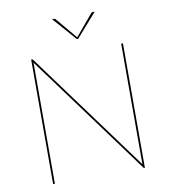

<svg xmlns="http://www.w3.org/2000/svg" viewBox="-96 -981 939 1063"><g transform="rotate(-10 374.0 -450.0)"><path d="M120 -700Q124.5 -700 127 -696L622.5 -21.5Q622 -24 622 -26.8Q622 -29.5 622 -32V-700H632V0H629Q626 0 623.5 -3.5L125.5 -681Q125.5 -678 125.8 -674.8Q126 -671.5 126 -669V0H116V-700ZM268.5 -900H278.5Q281 -900 283.5 -899.2Q286 -898.5 288.5 -896L386.5 -779L388.5 -776.5L390.5 -779L488.5 -896Q491 -898.5 493.5 -899.2Q496 -900 498.5 -900H508.5L392.5 -768H384.5Z"/></g></svg>

Font: Lato Hairline
Style: Regular
Weight: 100
Designer: Lukasz Dziedzic
Foundry: tyPoland Lukasz Dziedzic
Version: Version 2.007; 2014-02-27